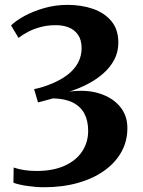

<svg xmlns="http://www.w3.org/2000/svg" viewBox="-20 -772 602 808"><path d="M164.5 16Q131 16 94.2 10.5Q57.5 5 36.5 -3L37.5 -67Q59.5 -59.5 83.5 -56Q107.5 -52.5 133.5 -52.5Q203 -52.5 251.8 -74.5Q300.5 -96.5 325.8 -134.8Q351 -173 351 -221.5Q351 -264.5 334.8 -294.5Q318.5 -324.5 285.8 -340.8Q253 -357 203 -358Q195.5 -356 183.2 -352.5Q171 -349 159.2 -346Q147.5 -343 140 -341L123.5 -397Q143 -400.5 163.2 -407.2Q183.5 -414 201.5 -421.5Q240 -438 267 -459.5Q294 -481 308.5 -508.2Q323 -535.5 323.5 -568Q323.5 -604 308.5 -625.5Q293.5 -647 268.5 -656.8Q243.5 -666.5 213.5 -666Q180 -666 151 -658.2Q122 -650.5 98.5 -638.2Q75 -626 58 -612.5L26.5 -665Q46 -684.5 82.5 -704.5Q119 -724.5 166 -738Q213 -751.5 264 -751.5Q323 -751.5 371.2 -734.8Q419.5 -718 448.8 -683Q478 -648 478 -592.5Q478 -553 460.8 -520.5Q443.5 -488 414.2 -462.5Q385 -437 348.2 -418Q311.5 -399 272 -386.5Q343 -396 398 -378.8Q453 -361.5 484.5 -324Q516 -286.5 516 -233.5Q516.5 -179 491.2 -133.2Q466 -87.5 419.2 -54Q372.5 -20.5 307.8 -2.2Q243 16 164.5 16Z"/></svg>

Font: Merriweather 48pt
Style: Bold
Weight: 700
Version: Version 2.100